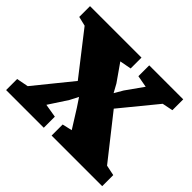

<svg xmlns="http://www.w3.org/2000/svg" viewBox="-133 -728 899 899"><g transform="rotate(45 317.0 -278.0)"><path d="M-1 -73.2 57.6 -84.5 206.1 -267.6 45.9 -473.1 -1 -484.4V-555.7H339.8V-483.9L282.2 -473.1L342.3 -387.2L365.2 -345.7L389.6 -387.7L450.2 -473.1L391.1 -483.9V-555.7H616.2V-483.9L563 -473.1L417 -294.9L583.5 -84L635.3 -73.2V0H300.3V-73.2L349.1 -84.5L291.5 -176.3L263.2 -218.8L241.2 -176.3L181.2 -84.5L248.5 -73.2V0H-1Z"/></g></svg>

Font: Merriweather UltraBold
Style: Regular
Weight: 900
Designer: Eben Sorkin ( sorkintype@gmail.com )
Foundry: Eben Sorkin
Version: Version 1.570; ttfautohint (v1.3) -l 8 -r 32 -G 0 -x 0 -H 60